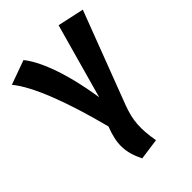

<svg xmlns="http://www.w3.org/2000/svg" viewBox="-255 -694 1037 1037"><g transform="rotate(-45 264.0 -175.5)"><path d="M124 -590 -15 -540C55 -455 127 -274 195 -12C157 86 158 151 202 239L324 222C306 118 310 57 342 -28L543 -556L391 -589L271 -159C235 -392 175 -527 124 -590Z"/></g></svg>

Font: Glow Sans SC Normal
Style: Bold
Weight: 700
Designer: Ryoko NISHIZUKA (kana, bopomofo & ideographs); Paul D. Hunt (Latin, Greek & Cyrillic); Sandoll Communications, Soo-young
Version: Version 0.93